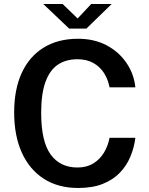

<svg xmlns="http://www.w3.org/2000/svg" viewBox="-20 -926 744 956"><path d="M369 10Q269.5 10 198.2 -35.8Q127 -81.5 88.8 -165.8Q50.5 -250 50.5 -366Q50.5 -481.5 88.5 -563.5Q126.5 -645.5 197.8 -689.2Q269 -733 369 -733Q448.5 -733 510 -700.8Q571.5 -668.5 609.2 -613.5Q647 -558.5 654 -491H525.5Q518 -531 497.8 -562.5Q477.5 -594 444.5 -612.5Q411.5 -631 365.5 -631Q308 -631 267.8 -603.8Q227.5 -576.5 206.2 -517.5Q185 -458.5 185 -364.5Q185 -222 232 -157Q279 -92 365.5 -92Q411.5 -92 444.5 -112.2Q477.5 -132.5 497.8 -166.2Q518 -200 525.5 -240H654Q648 -191 629.2 -146Q610.5 -101 576.5 -65.8Q542.5 -30.5 491.2 -10.2Q440 10 369 10ZM324.5 -783.5 195.5 -906H292L366.5 -834L434 -906H536L410 -783.5Z"/></svg>

Font: Public Sans Thin SemiBold
Style: Regular
Weight: 600
Version: Version 2.001